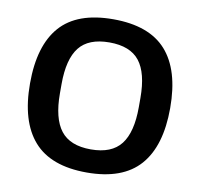

<svg xmlns="http://www.w3.org/2000/svg" viewBox="-79 -782 915 878"><g transform="rotate(10 378.5 -343.5)"><path d="M378.9 12.2Q211.9 12.2 132.6 -77.9Q53.2 -168 53.2 -344.2Q53.2 -520.5 132.1 -609.9Q210.9 -699.2 377.9 -699.2Q544.9 -699.2 624.5 -609.9Q704.1 -520.5 704.1 -344.2Q704.1 -168 624.8 -77.9Q545.4 12.2 378.9 12.2ZM562 -323.2V-366.2Q562 -481.9 518.8 -536.9Q475.6 -591.8 378.9 -591.8Q282.2 -591.8 239 -536.9Q195.8 -481.9 195.8 -366.2V-323.2Q195.8 -207 239 -151.1Q282.2 -95.2 378.9 -95.2Q475.6 -95.2 518.8 -151.1Q562 -207 562 -323.2Z"/></g></svg>

Font: Archivo Expanded SemiBold
Style: Regular
Weight: 600
Width: 7
Designer: Hector Gatti
Foundry: Omnibus-Type
Version: Version 2.001